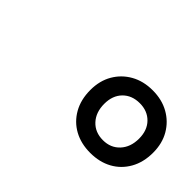

<svg xmlns="http://www.w3.org/2000/svg" viewBox="-56 -1228 705 705"><g transform="rotate(45 296.0 -875.5)"><path d="M429 -713Q381 -713 344.5 -733Q308 -753 287 -790Q266 -827 266 -877Q266 -925 287 -961Q308 -997 344.5 -1017.5Q381 -1038 429 -1038Q477 -1038 513.5 -1017.5Q550 -997 571 -961Q592 -925 592 -877Q592 -827 571 -790Q550 -753 513.5 -733Q477 -713 429 -713ZM429 -779Q469 -779 494 -806Q519 -833 519 -877Q519 -920 494 -945.5Q469 -971 429 -971Q388 -971 363 -945.5Q338 -920 338 -877Q338 -833 363 -806Q388 -779 429 -779Z"/></g></svg>

Font: Playwrite IN
Style: Regular
Weight: 400
Designer: Veronika Burian, José Scaglione
Foundry: TypeTogether
Version: Version 1.002